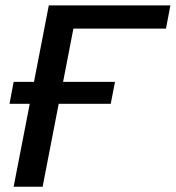

<svg xmlns="http://www.w3.org/2000/svg" viewBox="-20 -708 666 728"><path d="M202.6 -314.5 141.6 0H31.7L92.8 -314.5H16.1L31.7 -397.5H108.9L165 -687.5H626L609.4 -599.6H258.3L219.2 -397.5H416L399.9 -314.5Z"/></svg>

Font: Arimo Medium
Style: Italic
Weight: 500
Italic angle: -12°
Designer: Steve Matteson
Foundry: Monotype Imaging Inc.
Version: Version 1.33